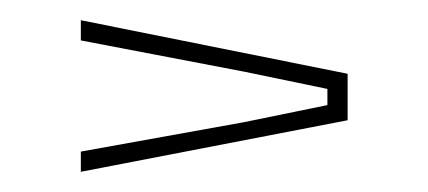

<svg xmlns="http://www.w3.org/2000/svg" viewBox="-20 -504 424 190"><path d="M60 -334V-354L221 -383L304 -400V-416L222 -433L60 -464V-484L324 -431V-385Z"/></svg>

Font: Big Shoulders Thin
Style: Regular
Weight: 100
Designer: Patric King
Foundry: XO Type Co
Version: Version 2.002